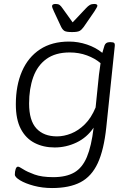

<svg xmlns="http://www.w3.org/2000/svg" viewBox="-20 -738 663 970"><path d="M243 212Q194 212 151 200.5Q108 189 81.5 173Q55 157 55 144Q55 129 59 116.5Q63 104 71 104Q77 104 97 117Q117 130 154 143.5Q191 157 249 157Q314 157 355 133.5Q396 110 419 55Q442 0 453 -93Q419 -43 366.5 -18Q314 7 256 7Q199 7 154.5 -16Q110 -39 85 -87Q60 -135 60 -211Q60 -306 91 -377.5Q122 -449 182 -488.5Q242 -528 329 -528Q375 -528 419.5 -513Q464 -498 497 -471Q500 -480 502.5 -490Q505 -500 508 -508Q514 -525 534 -525H540Q553 -525 557 -520.5Q561 -516 560 -507L517 -95Q505 19 474 86Q443 153 387 182.5Q331 212 243 212ZM268 -49Q303 -49 339.5 -63.5Q376 -78 408.5 -110Q441 -142 463 -195L480 -361Q482 -375 484 -389.5Q486 -404 488 -419Q460 -443 419.5 -458Q379 -473 332 -473Q260 -473 214.5 -440Q169 -407 148 -348.5Q127 -290 127 -215Q127 -129 164 -89Q201 -49 268 -49ZM456 -718Q472 -718 472 -709Q472 -703 456 -679L403 -602Q393 -588 382.5 -582Q372 -576 344 -576Q315 -576 305.5 -582Q296 -588 289 -602L253 -679Q243 -700 243 -707Q243 -718 261 -718Q274 -718 281 -713Q288 -708 296 -696L347 -625L414 -696Q425 -708 434 -713Q443 -718 456 -718Z"/></svg>

Font: Asap Semi Expanded Semi Expanded Light
Style: Italic
Weight: 300
Width: 6
Italic angle: -6°
Designer: Pablo Cosgaya
Foundry: Omnibus-Type
Version: Version 3.001; ttfautohint (v1.8.4.7-5d5b)